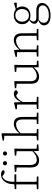

<svg xmlns="http://www.w3.org/2000/svg" viewBox="1392 -2184 1036 3861"><g transform="rotate(-90 1910.5 -254.0)"><path d="M37 0V-31L132 -37Q132 -81 132.5 -125Q133 -169 133 -213V-445H37V-476L134 -484Q137 -569 156.5 -619.5Q176 -670 212 -704Q238 -730 269 -741Q300 -752 331 -752Q365 -752 388.5 -741Q412 -730 419 -710Q418 -698 408 -689Q398 -680 380 -680Q364 -680 349 -688Q334 -696 313 -712L294 -726Q252 -712 225 -671Q211 -650 202 -625.5Q193 -601 189 -567Q185 -533 184 -482H333V-445H184V-213Q184 -169 184.5 -125Q185 -81 186 -37L292 -31V0Z M613 13Q545 13 508 -28.5Q471 -70 472 -165L473 -437L383 -447V-475L511 -485L526 -478L523 -367V-173Q523 -97 550 -65Q577 -33 628 -33Q674 -33 716.5 -56Q759 -79 800 -121V-438L711 -446V-475L838 -485L853 -478L850 -367V-37L935 -29V0L805 6L801 -96H800Q763 -47 717.5 -17Q672 13 613 13ZM558 -630Q541 -630 528.5 -641.5Q516 -653 516 -672Q516 -690 528.5 -701.5Q541 -713 558 -713Q575 -713 587.5 -701.5Q600 -690 600 -672Q600 -653 587.5 -641.5Q575 -630 558 -630ZM754 -630Q737 -630 724.5 -641.5Q712 -653 712 -672Q712 -690 724.5 -701.5Q737 -713 754 -713Q771 -713 783.5 -701.5Q796 -690 796 -672Q796 -653 783.5 -641.5Q771 -630 754 -630Z M1019 0V-31L1108 -37Q1109 -78 1109 -126Q1109 -174 1109 -213V-686L1015 -692V-720L1143 -742L1161 -736L1160 -603L1159 -384H1160Q1250 -495 1355 -495Q1418 -495 1453.5 -454.5Q1489 -414 1489 -324V-213Q1489 -173 1489.5 -125Q1490 -77 1490 -37L1575 -31V0H1348V-31L1437 -37Q1437 -77 1437.5 -125Q1438 -173 1438 -213V-318Q1438 -389 1412 -419Q1386 -449 1338 -449Q1299 -449 1255.5 -429Q1212 -409 1160 -359V-213Q1160 -174 1160.5 -126Q1161 -78 1161 -37L1246 -31V0Z M1649 0V-31L1738 -37Q1738 -78 1738.5 -126Q1739 -174 1739 -213V-264Q1739 -311 1738.5 -351.5Q1738 -392 1737 -430L1644 -432V-460L1766 -489L1782 -484L1787 -354H1790V-353H1791Q1817 -415 1859.5 -454.5Q1902 -494 1954 -494Q1983 -494 2001.5 -484Q2020 -474 2026 -460Q2025 -440 2014.5 -427.5Q2004 -415 1981 -415Q1965 -415 1952.5 -422.5Q1940 -430 1926 -442L1917 -450Q1877 -434 1846 -400Q1815 -366 1790 -315V-213Q1790 -174 1790 -126Q1790 -78 1791 -37L1894 -31V0Z M2297 13Q2229 13 2192 -28.5Q2155 -70 2156 -165L2157 -437L2067 -447V-475L2195 -485L2210 -478L2207 -367V-173Q2207 -97 2234 -65Q2261 -33 2312 -33Q2358 -33 2400.5 -56Q2443 -79 2484 -121V-438L2395 -446V-475L2522 -485L2537 -478L2534 -367V-37L2619 -29V0L2489 6L2485 -96H2484Q2447 -47 2401.5 -17Q2356 13 2297 13Z M2703 0V-31L2792 -37Q2792 -78 2792.5 -126Q2793 -174 2793 -213V-264Q2793 -311 2792.5 -351.5Q2792 -392 2791 -430L2698 -432V-460L2820 -489L2836 -484L2842 -384Q2933 -495 3037 -495Q3101 -495 3136.5 -454.5Q3172 -414 3172 -324V-213Q3172 -173 3172.5 -125Q3173 -77 3173 -37L3258 -31V0H3031V-31L3120 -37Q3120 -77 3120.5 -125Q3121 -173 3121 -213V-318Q3121 -389 3094.5 -419Q3068 -449 3020 -449Q2982 -449 2938.5 -429.5Q2895 -410 2844 -361V-213Q2844 -174 2844.5 -126Q2845 -78 2845 -37L2929 -31V0Z M3382 107Q3382 155 3419.5 182Q3457 209 3533 209Q3629 209 3680.5 173Q3732 137 3732 86Q3732 51 3707.5 28Q3683 5 3621 5H3492Q3482 5 3471.5 4.5Q3461 4 3450 3Q3415 25 3398.5 48.5Q3382 72 3382 107ZM3531 -160Q3487 -160 3452 -175Q3430 -155 3419.5 -138Q3409 -121 3409 -100Q3409 -75 3427.5 -58.5Q3446 -42 3490 -42H3630Q3704 -42 3742.5 -10.5Q3781 21 3781 77Q3781 120 3750.5 158.5Q3720 197 3663.5 220.5Q3607 244 3528 244Q3430 244 3380.5 208Q3331 172 3331 115Q3331 73 3357.5 44.5Q3384 16 3434 -5V-6Q3400 -14 3381 -33Q3362 -52 3362 -84Q3362 -115 3381.5 -138Q3401 -161 3435 -183Q3398 -204 3376 -241Q3354 -278 3354 -327Q3354 -377 3376.5 -414.5Q3399 -452 3439.5 -473.5Q3480 -495 3532 -495Q3570 -495 3600 -484Q3630 -473 3651 -455L3766 -490L3787 -484V-435H3673Q3690 -414 3700 -387Q3710 -360 3710 -328Q3710 -278 3687 -240Q3664 -202 3623.5 -181Q3583 -160 3531 -160ZM3531 -191Q3589 -191 3624 -229.5Q3659 -268 3659 -329Q3659 -388 3624 -426Q3589 -464 3532 -464Q3475 -464 3440 -425.5Q3405 -387 3405 -328Q3405 -268 3439.5 -229.5Q3474 -191 3531 -191Z"/></g></svg>

Font: Source Serif 4 SmText Light
Style: Regular
Weight: 300
Designer: Frank Grießhammer
Foundry: Adobe
Version: Version 4.005;hotconv 1.1.0;makeotfexe 2.6.0